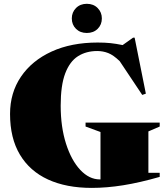

<svg xmlns="http://www.w3.org/2000/svg" viewBox="-20 -948 857 984"><path d="M740.5 -62.5H798.5V-41.5Q696 -12 611.2 1.5Q526.5 15 450.5 15Q320 15 226.2 -28Q132.5 -71 82 -155.5Q31.5 -240 31.5 -364Q31.5 -472.5 87.5 -555Q143.5 -637.5 244.5 -683.8Q345.5 -730 480.5 -730Q517.5 -730 546 -727Q574.5 -724 608.5 -717L662 -755H670L727.5 -468L709 -461.5L593.5 -634.5Q561.5 -665.5 534.8 -676Q508 -686.5 478.5 -686.5Q421.5 -686.5 379.5 -659.8Q337.5 -633 314.2 -571.8Q291 -510.5 291 -407Q291 -297.5 318.2 -212Q345.5 -126.5 391.2 -77.5Q437 -28.5 492 -28.5Q493.5 -28.5 495 -28.5V-271.5L418.5 -299.5V-319.5H798.5V-299.5L740.5 -274.5ZM425 -779Q391 -779 369.5 -800.2Q348 -821.5 348 -853.5Q348 -885 369.5 -906.8Q391 -928.5 425 -928.5Q459 -928.5 480.5 -906.8Q502 -885 502 -853.5Q502 -821.5 480.5 -800.2Q459 -779 425 -779Z"/></svg>

Font: Newsreader 72pt ExtraBold
Style: Regular
Weight: 800
Designer: Hugues Gentile
Foundry: Production Type
Version: Version 1.003; ttfautohint (v1.8.3)